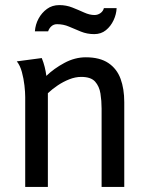

<svg xmlns="http://www.w3.org/2000/svg" viewBox="-20 -734 587 754"><path d="M144 -506Q151 -489 155.5 -471Q160 -453 162 -436Q192 -465 233 -487Q274 -509 317 -509Q372 -509 405.5 -486.5Q439 -464 453.5 -424.5Q468 -385 468 -333V0H379V-308Q379 -338 374.5 -366.5Q370 -395 353.5 -413.5Q337 -432 299 -432Q276 -432 252 -422.5Q228 -413 206.5 -398.5Q185 -384 168 -368V0H79V-353Q79 -372 76 -398.5Q73 -425 66 -451Q59 -477 46 -493ZM438 -702Q437 -678 426 -654.5Q415 -631 396 -615.5Q377 -600 350 -600Q322 -600 297.5 -610Q273 -620 251 -629.5Q229 -639 204 -639Q191 -639 182 -631Q173 -623 169 -611H117Q119 -638 131.5 -661Q144 -684 164.5 -699Q185 -714 213 -714Q240 -714 264 -704.5Q288 -695 310 -685Q332 -675 351 -675Q364 -675 374.5 -682.5Q385 -690 388 -702Z"/></svg>

Font: Rosario Medium
Style: Regular
Weight: 500
Version: Version 1.201